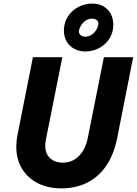

<svg xmlns="http://www.w3.org/2000/svg" viewBox="-20 -1037 759 1065"><path d="M70.3 -223.1Q70.3 -254.9 76.7 -286.6L162.6 -719.7H325.7L233.9 -259.3Q231 -243.2 231 -228.5Q231 -185.1 257.3 -159.9Q283.7 -134.8 328.6 -134.8Q382.3 -134.8 418.5 -172.4Q454.6 -210 467.3 -273.4L556.2 -719.7H718.8L629.4 -268.6Q611.8 -181.6 570.6 -119.6Q529.3 -57.6 465.8 -24.9Q402.3 7.8 320.3 7.8Q246.1 7.8 189.5 -21Q132.8 -49.8 101.6 -102.1Q70.3 -154.3 70.3 -223.1ZM334.5 -867.2Q334.5 -882.3 337.4 -897.5Q344.2 -931.6 366.5 -959Q388.7 -986.3 421.6 -1001.7Q454.6 -1017.1 491.7 -1017.1Q526.9 -1017.1 553.5 -1002Q580.1 -986.8 594.2 -960.2Q608.4 -933.6 608.4 -900.4Q608.4 -885.7 605.5 -869.6Q599.1 -835.9 577.1 -809.1Q555.2 -782.2 522.7 -766.8Q490.2 -751.5 453.6 -751.5Q419.9 -751.5 392.6 -765.9Q365.2 -780.3 349.9 -806.4Q334.5 -832.5 334.5 -867.2ZM524.9 -898.4Q525.9 -903.3 525.9 -905.8Q525.9 -918 516.4 -925.8Q506.8 -933.6 489.3 -933.6Q465.3 -933.6 445.6 -915.3Q425.8 -897 418 -868.7Q417.5 -866.7 417.5 -862.8Q417.5 -850.1 427.7 -841.8Q438 -833.5 453.6 -833.5Q478 -833.5 498.3 -852.1Q518.6 -870.6 524.9 -898.4Z"/></svg>

Font: Reddit Sans Vanilla ExtraBold
Style: Italic
Weight: 800
Italic angle: -11.25°
Designer: Stephen Hutchings
Version: Version 1.013